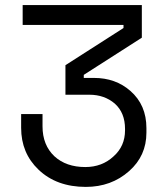

<svg xmlns="http://www.w3.org/2000/svg" viewBox="-20 -720 636 754"><path d="M331 -348H237V-464L465 -610V-622H69V-700H537V-572L309 -426V-414H349Q434 -414 492 -363Q555 -308 555 -217V-199Q555 -108 487 -48Q417 14 317 14Q202 14 131 -54Q63 -119 63 -218V-272H147V-224Q147 -150 194 -106Q240 -64 315 -64Q381 -64 426 -106Q471 -146 471 -208V-214Q471 -277 431 -313Q390 -348 331 -348Z"/></svg>

Font: Rilu
Style: Regular
Weight: 500
Designer: Alí Sinisterra
Foundry: Alí Sinisterra
Version: 0.1